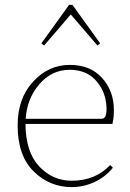

<svg xmlns="http://www.w3.org/2000/svg" viewBox="-20 -749 531 784"><path d="M269 -690 160 -563 149 -572 262 -729H276L389 -572L378 -563ZM85 -264H395Q415 -264 415 -303Q415 -369 375 -416.5Q335 -464 265 -464Q191 -464 140.5 -405Q90 -346 85 -264ZM439 -243H84Q85 -128 140 -69.5Q195 -11 273 -11Q369 -11 430 -75L441 -64Q411 -27 366.5 -6Q322 15 273 15Q182 15 117 -49.5Q52 -114 52 -237Q52 -347 115 -415.5Q178 -484 265 -484Q349 -484 397 -430.5Q445 -377 445 -300Q445 -266 439 -243Z"/></svg>

Font: TypoPRO Source Serif Pro
Style: Regular
Weight: 200
Designer: Frank Grießhammer
Foundry: Adobe Systems Incorporated
Version: Version 1.017;PS (version unavailable);hotconv 1.0.79;makeot